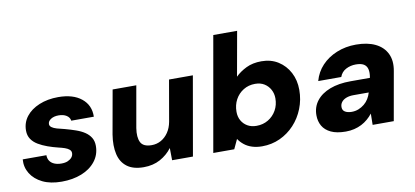

<svg xmlns="http://www.w3.org/2000/svg" viewBox="-68 -949 2572 1190"><g transform="rotate(-10 1218.0 -354.0)"><path d="M237 12Q166 12 117 -12Q68 -36 43 -76.5Q18 -117 22 -166H171Q171 -145 181 -130Q191 -115 210 -107Q229 -99 255 -99Q279 -99 295.5 -106.5Q312 -114 321 -125.5Q330 -137 330 -152Q330 -165 319.5 -174Q309 -183 291.5 -189Q274 -195 252 -200Q219 -208 187 -219.5Q155 -231 129 -246.5Q103 -262 88 -284.5Q73 -307 73 -338Q73 -388 102.5 -426Q132 -464 185 -486Q238 -508 305 -508Q398 -508 451 -465Q504 -422 502 -350H360Q357 -371 337.5 -383.5Q318 -396 288 -396Q258 -396 239 -383.5Q220 -371 220 -353Q220 -341 231.5 -332.5Q243 -324 263.5 -318Q284 -312 311 -306Q348 -296 379.5 -285Q411 -274 434 -258.5Q457 -243 470 -221.5Q483 -200 483 -170Q483 -115 450.5 -73.5Q418 -32 362.5 -10Q307 12 237 12Z M753 12Q687 12 648.5 -17Q610 -46 598 -98.5Q586 -151 597 -221L646 -496H795L749 -235Q740 -178 756 -146Q772 -114 825 -114Q857 -114 884 -129Q911 -144 930 -172Q949 -200 956 -238L1001 -496H1151L1064 0H933L932 -77Q902 -37 857 -12.5Q812 12 753 12Z M1498 12Q1464 12 1435.5 3Q1407 -6 1386 -23Q1365 -40 1352 -60L1324 0H1192L1319 -720H1469L1419 -440Q1447 -468 1488 -488Q1529 -508 1584 -508Q1644 -508 1689 -479.5Q1734 -451 1759.5 -402.5Q1785 -354 1785 -293Q1785 -231 1763 -175.5Q1741 -120 1702 -78Q1663 -36 1611 -12Q1559 12 1498 12ZM1486 -119Q1527 -119 1559.5 -138.5Q1592 -158 1611 -191.5Q1630 -225 1630 -267Q1630 -297 1616.5 -322Q1603 -347 1579 -362Q1555 -377 1521 -377Q1480 -377 1447.5 -357Q1415 -337 1396.5 -303Q1378 -269 1378 -226Q1378 -195 1391.5 -171Q1405 -147 1429 -133Q1453 -119 1486 -119Z M2025 12Q1968 12 1932 -5Q1896 -22 1879 -51.5Q1862 -81 1862 -119Q1862 -171 1892 -209.5Q1922 -248 1977 -269Q2032 -290 2107 -290H2229Q2235 -323 2229.5 -344.5Q2224 -366 2206.5 -376.5Q2189 -387 2157 -387Q2123 -387 2094.5 -372Q2066 -357 2055 -326H1910Q1925 -381 1963 -421.5Q2001 -462 2057 -485Q2113 -508 2179 -508Q2251 -508 2300.5 -484Q2350 -460 2372 -414.5Q2394 -369 2382 -305L2328 0H2195L2196 -71Q2182 -53 2164 -37.5Q2146 -22 2124.5 -11Q2103 0 2078 6Q2053 12 2025 12ZM2082 -102Q2105 -102 2125 -110Q2145 -118 2161.5 -131.5Q2178 -145 2189 -163Q2200 -181 2206 -202H2110Q2084 -202 2064.5 -194.5Q2045 -187 2034.5 -173.5Q2024 -160 2024 -142Q2024 -121 2040.5 -111.5Q2057 -102 2082 -102Z"/></g></svg>

Font: DM Sans 24pt Black
Style: Italic
Weight: 900
Italic angle: -10°
Designer: Colophon Foundry, Jonny Pinhorn
Foundry: Colophon Foundry
Version: Version 4.004;gftools[0.9.30]